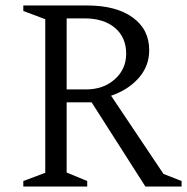

<svg xmlns="http://www.w3.org/2000/svg" viewBox="-20 -680 682 700"><path d="M65 0V-20L145 -50V-610L65 -640V-660H298Q403 -660 463.5 -616.5Q524 -573 524 -497Q524 -439 485.5 -395.5Q447 -352 385 -331L576 -46L642 -20V0H510L314 -307H223V-51L298 -20V0ZM288 -613H223V-354H294Q357 -354 398.5 -391Q440 -428 440 -484Q440 -544 399 -578.5Q358 -613 288 -613Z"/></svg>

Font: Spectral Light
Style: Regular
Weight: 300
Designer: Jean-Baptiste Levee
Foundry: Production Type
Version: Version 2.001